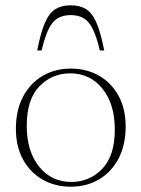

<svg xmlns="http://www.w3.org/2000/svg" viewBox="-20 -695 534 725"><path d="M247 10Q188 10 141 -16.8Q94 -43.5 67 -92.8Q40 -142 40 -208.5Q40 -278.5 66.8 -329.5Q93.5 -380.5 140.5 -408.2Q187.5 -436 247.5 -436Q307 -436 353.8 -409.2Q400.5 -382.5 427.5 -333.5Q454.5 -284.5 454.5 -217.5Q454.5 -147.5 427.8 -96.5Q401 -45.5 354.2 -17.8Q307.5 10 247 10ZM249.5 -8Q318 -8 365.8 -57.2Q413.5 -106.5 413.5 -206Q413.5 -302 367 -360Q320.5 -418 245 -418Q176.5 -418 128.8 -369Q81 -320 81 -220Q81 -124 127.5 -66Q174 -8 249.5 -8ZM247 -638Q218.5 -638 198.5 -626.5Q178.5 -615 164 -586Q149.5 -557 137 -504.5H120.5Q134 -573.5 150.2 -610.2Q166.5 -647 189.8 -661Q213 -675 247 -675Q281 -675 304.2 -661Q327.5 -647 343.8 -610.2Q360 -573.5 373.5 -504.5H357Q344.5 -557 330 -586Q315.5 -615 295.5 -626.5Q275.5 -638 247 -638Z"/></svg>

Font: Newsreader 16pt ExtraLight
Style: Regular
Weight: 275
Designer: Hugues Gentile
Foundry: Production Type
Version: Version 1.003; ttfautohint (v1.8.3)